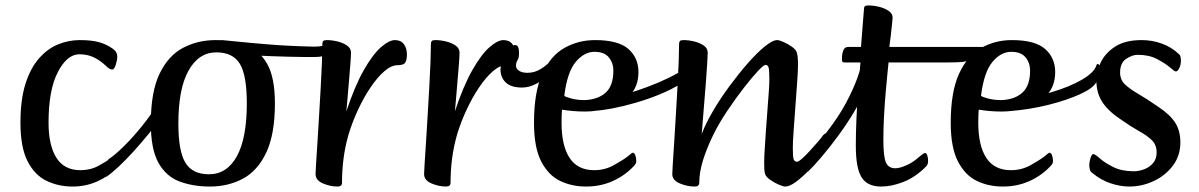

<svg xmlns="http://www.w3.org/2000/svg" viewBox="-20 -671 4397 704"><path d="M246 13Q194 13 150.5 -8Q107 -29 81 -80Q55 -131 55 -221Q55 -306 73.5 -364Q92 -422 123.5 -457.5Q155 -493 193.5 -508.5Q232 -524 272 -524Q317 -524 344.5 -516Q372 -508 394 -492Q410 -481 410 -464Q410 -451 404.5 -433.5Q399 -416 391 -416Q382 -416 370 -428Q347 -450 323.5 -461Q300 -472 271 -472Q226 -472 192 -406.5Q158 -341 158 -221Q158 -139 186.5 -93Q215 -47 275 -47Q312 -47 342 -63.5Q372 -80 386 -91Q402 -104 405 -104Q410 -104 413.5 -94Q417 -84 417 -74Q417 -64 409 -56Q378 -24 336 -5.5Q294 13 246 13Z M372 -24Q367 -21 365.5 -29.5Q364 -38 366 -50.5Q368 -63 371.5 -74Q375 -85 379 -88Q401 -102 434 -134.5Q467 -167 500.5 -208.5Q534 -250 559.5 -292Q585 -334 593 -367Q596 -383 601.5 -377Q607 -371 607.5 -347.5Q608 -324 596 -288Q591 -270 571.5 -241.5Q552 -213 525 -180Q498 -147 469 -115Q440 -83 414 -59Q388 -35 372 -24Z M750 13Q688 13 638.5 -5.5Q589 -24 561 -74Q533 -124 533 -219Q533 -334 565 -400.5Q597 -467 651 -495.5Q705 -524 771 -524Q833 -524 882 -505.5Q931 -487 959.5 -437Q988 -387 988 -292Q988 -178 956 -111Q924 -44 870 -15.5Q816 13 750 13ZM746 -32Q812 -32 848.5 -98Q885 -164 885 -292Q885 -395 859.5 -437Q834 -479 773 -479Q709 -479 671.5 -412.5Q634 -346 634 -218Q634 -116 660 -74Q686 -32 746 -32Z M1131 -462Q1121 -462 1096 -462Q1071 -462 1039 -463Q1007 -464 975 -465Q943 -466 917.5 -467.5Q892 -469 881 -472Q869 -476 850 -484Q831 -492 813.5 -501.5Q796 -511 789 -517.5Q782 -524 794 -524Q799 -524 845.5 -519Q892 -514 966.5 -508Q1041 -502 1131 -500Q1172 -500 1174 -511Q1175 -523 1179 -511Q1183 -499 1174 -477Q1171 -470 1164 -466Q1157 -462 1131 -462Z M1218 13Q1191 13 1164 1.5Q1137 -10 1137 -33Q1137 -41 1139 -72Q1141 -103 1144 -149Q1147 -195 1150 -247.5Q1153 -300 1156 -351Q1159 -402 1160.5 -444Q1162 -486 1162 -510Q1162 -517 1165 -520.5Q1168 -524 1178 -524Q1197 -524 1217.5 -519Q1238 -514 1252.5 -504Q1267 -494 1267 -478Q1267 -465 1264.5 -434Q1262 -403 1259 -367Q1256 -331 1253.5 -302Q1251 -273 1250 -263Q1281 -356 1314 -414Q1347 -472 1377 -498Q1407 -524 1428 -524Q1450 -524 1461 -509Q1472 -494 1472 -471Q1472 -453 1466.5 -442.5Q1461 -432 1438 -432Q1415 -432 1389.5 -410Q1364 -388 1339 -351Q1314 -314 1293 -269Q1272 -224 1258 -178Q1245 -132 1239.5 -88.5Q1234 -45 1234 -1Q1234 13 1218 13Z M1616 13Q1589 13 1562 1.5Q1535 -10 1535 -33Q1535 -41 1537 -72Q1539 -103 1542 -149Q1545 -195 1548 -247.5Q1551 -300 1554 -351Q1557 -402 1558.5 -444Q1560 -486 1560 -510Q1560 -517 1563 -520.5Q1566 -524 1576 -524Q1595 -524 1615.5 -519Q1636 -514 1650.5 -504Q1665 -494 1665 -478Q1665 -465 1662.5 -434Q1660 -403 1657 -367Q1654 -331 1651.5 -302Q1649 -273 1648 -263Q1679 -356 1712 -414Q1745 -472 1775 -498Q1805 -524 1826 -524Q1848 -524 1859 -509Q1870 -494 1870 -471Q1870 -453 1864.5 -442.5Q1859 -432 1836 -432Q1813 -432 1787.5 -410Q1762 -388 1737 -351Q1712 -314 1691 -269Q1670 -224 1656 -178Q1643 -132 1637.5 -88.5Q1632 -45 1632 -1Q1632 13 1616 13Z M1894 -350Q1854 -350 1834.5 -368.5Q1815 -387 1815 -417Q1815 -424 1819.5 -437.5Q1824 -451 1826 -458Q1832 -479 1846 -493.5Q1860 -508 1872 -505.5Q1884 -503 1883 -471Q1882 -456 1877.5 -450Q1873 -444 1872 -432Q1871 -420 1882.5 -412Q1894 -404 1914 -404Q1939 -404 1961 -417Q1983 -430 2004 -452Q2011 -459 2013.5 -451.5Q2016 -444 2011 -427.5Q2006 -411 1990 -393Q1974 -379 1947.5 -364.5Q1921 -350 1894 -350Z M2129 13Q2077 13 2034 -7.5Q1991 -28 1964.5 -79Q1938 -130 1938 -221Q1938 -334 1968.5 -400.5Q1999 -467 2050 -495.5Q2101 -524 2162 -524Q2247 -524 2284 -491.5Q2321 -459 2321 -407Q2321 -355 2290.5 -323Q2260 -291 2215 -276.5Q2170 -262 2126 -262Q2102 -262 2079.5 -264Q2057 -266 2041 -269Q2040 -263 2039.5 -248Q2039 -233 2039 -221Q2039 -137 2068.5 -92Q2098 -47 2159 -47Q2198 -47 2231 -65.5Q2264 -84 2281 -97Q2297 -111 2300 -111Q2306 -111 2309.5 -101.5Q2313 -92 2313 -80Q2313 -76 2311 -71.5Q2309 -67 2303 -61Q2271 -27 2226.5 -7Q2182 13 2129 13ZM2124 -304Q2173 -306 2201 -331.5Q2229 -357 2229 -412Q2229 -440 2212.5 -460.5Q2196 -481 2160 -481Q2122 -481 2091 -444Q2060 -407 2049 -320Q2052 -316 2074 -310Q2096 -304 2124 -304Z M2162 -265Q2154 -264 2151 -274.5Q2148 -285 2154 -296Q2160 -307 2177 -307Q2199 -307 2234.5 -315.5Q2270 -324 2311.5 -337.5Q2353 -351 2392 -367.5Q2431 -384 2459.5 -400Q2488 -416 2497 -430Q2506 -442 2506 -435Q2506 -428 2501 -412.5Q2496 -397 2489 -382Q2482 -367 2476 -364Q2443 -343 2399 -325Q2355 -307 2310 -294Q2265 -281 2225.5 -273.5Q2186 -266 2162 -265Z M2527 13Q2500 13 2472.5 1.5Q2445 -10 2445 -33Q2445 -40 2447 -71.5Q2449 -103 2452 -148.5Q2455 -194 2458 -247Q2461 -300 2464 -351Q2467 -402 2468.5 -444Q2470 -486 2470 -510Q2470 -517 2473 -520.5Q2476 -524 2486 -524Q2505 -524 2525.5 -519Q2546 -514 2560.5 -504Q2575 -494 2575 -478Q2575 -468 2573 -437Q2571 -406 2568 -365.5Q2565 -325 2561.5 -285.5Q2558 -246 2556 -217Q2554 -188 2553 -180Q2567 -217 2593.5 -262.5Q2620 -308 2653.5 -353.5Q2687 -399 2721 -438Q2755 -477 2784 -500.5Q2813 -524 2830 -524Q2837 -524 2853 -517Q2869 -510 2884.5 -499Q2900 -488 2902 -477Q2906 -465 2906 -434Q2906 -412 2903 -370.5Q2900 -329 2896.5 -281.5Q2893 -234 2890 -192.5Q2887 -151 2887 -129Q2887 -96 2890 -87Q2893 -78 2902 -78Q2908 -78 2921 -89.5Q2934 -101 2949.5 -118Q2965 -135 2978.5 -150.5Q2992 -166 2998 -175Q3005 -182 3007 -182Q3011 -182 3018 -171Q3025 -160 3025 -149Q3025 -139 3020 -133Q3009 -118 2988.5 -93.5Q2968 -69 2944 -44.5Q2920 -20 2897.5 -3.5Q2875 13 2859 13Q2852 13 2835.5 6Q2819 -1 2803.5 -12Q2788 -23 2785 -34Q2783 -41 2782.5 -51.5Q2782 -62 2782 -77Q2782 -94 2784 -125Q2786 -156 2788.5 -193.5Q2791 -231 2794 -268Q2797 -305 2799 -335.5Q2801 -366 2801 -382Q2801 -415 2798 -424Q2795 -433 2787 -433Q2780 -433 2758.5 -410Q2737 -387 2707.5 -349Q2678 -311 2648 -266.5Q2618 -222 2596 -178Q2572 -129 2558 -84.5Q2544 -40 2544 -1Q2544 13 2527 13Z M2944 -43Q2940 -40 2929 -43.5Q2918 -47 2909.5 -53.5Q2901 -60 2905 -64Q3029 -194 3082 -293.5Q3135 -393 3143 -462Q3145 -481 3152 -468Q3159 -455 3161.5 -423.5Q3164 -392 3153 -352Q3142 -312 3114.5 -265.5Q3087 -219 3054 -174Q3021 -129 2991 -94Q2961 -59 2944 -43Z M3211 13Q3160 13 3139 -21Q3118 -55 3118 -136Q3118 -180 3120 -229Q3122 -278 3125.5 -322.5Q3129 -367 3131.5 -399Q3134 -431 3135 -442H3076Q3071 -442 3069 -444.5Q3067 -447 3067 -455Q3067 -473 3072 -486Q3077 -499 3090 -499H3137Q3138 -515 3140 -537.5Q3142 -560 3143.5 -582Q3145 -604 3146.5 -620Q3148 -636 3148 -638Q3148 -645 3151 -648Q3154 -651 3164 -651Q3183 -651 3203.5 -646Q3224 -641 3238.5 -631Q3253 -621 3253 -606Q3253 -603 3251 -585Q3249 -567 3246.5 -543Q3244 -519 3241 -499H3394Q3403 -499 3403 -486Q3403 -469 3397.5 -455.5Q3392 -442 3380 -442H3238Q3237 -431 3234 -402Q3231 -373 3227.5 -332.5Q3224 -292 3221.5 -247Q3219 -202 3219 -159Q3219 -96 3228.5 -75Q3238 -54 3263 -54Q3278 -54 3302.5 -64.5Q3327 -75 3348 -94Q3359 -103 3364 -106.5Q3369 -110 3372 -110Q3377 -110 3380 -101Q3383 -92 3383 -82Q3383 -68 3377 -62Q3338 -22 3294 -4.5Q3250 13 3211 13Z M3349 -442Q3345 -442 3343 -449Q3341 -456 3341 -459Q3341 -473 3346.5 -486Q3352 -499 3363 -499H3596Q3580 -492 3562 -477Q3544 -462 3532 -450Q3522 -445 3504 -443.5Q3486 -442 3448 -442Z M3657 13Q3605 13 3562 -7.5Q3519 -28 3492.5 -79Q3466 -130 3466 -221Q3466 -334 3496.5 -400.5Q3527 -467 3578 -495.5Q3629 -524 3690 -524Q3775 -524 3812 -491.5Q3849 -459 3849 -407Q3849 -355 3818.5 -323Q3788 -291 3743 -276.5Q3698 -262 3654 -262Q3630 -262 3607.5 -264Q3585 -266 3569 -269Q3568 -263 3567.5 -248Q3567 -233 3567 -221Q3567 -137 3596.5 -92Q3626 -47 3687 -47Q3726 -47 3759 -65.5Q3792 -84 3809 -97Q3825 -111 3828 -111Q3834 -111 3837.5 -101.5Q3841 -92 3841 -80Q3841 -76 3839 -71.5Q3837 -67 3831 -61Q3799 -27 3754.5 -7Q3710 13 3657 13ZM3652 -304Q3701 -306 3729 -331.5Q3757 -357 3757 -412Q3757 -440 3740.5 -460.5Q3724 -481 3688 -481Q3650 -481 3619 -444Q3588 -407 3577 -320Q3580 -316 3602 -310Q3624 -304 3652 -304Z M3687 -264Q3680 -263 3678 -273Q3676 -283 3678.5 -293.5Q3681 -304 3687 -305Q3764 -312 3832.5 -332Q3901 -352 3946.5 -378.5Q3992 -405 4000 -431Q4003 -440 4009 -434.5Q4015 -429 4015 -411.5Q4015 -394 3999 -368Q3987 -347 3940 -325.5Q3893 -304 3826 -287Q3759 -270 3687 -264Z M4121 13Q4088 13 4052 1Q4016 -11 3985 -37Q3978 -41 3976 -50Q3974 -59 3974 -65Q3974 -77 3978.5 -91.5Q3983 -106 3989 -106Q3995 -106 4013 -90Q4031 -74 4062 -58.5Q4093 -43 4137 -43Q4155 -43 4174.5 -50Q4194 -57 4207.5 -72.5Q4221 -88 4221 -112Q4221 -140 4203.5 -157Q4186 -174 4157 -190Q4128 -206 4094 -230Q4046 -261 4023 -295Q4000 -329 4000 -377Q4000 -409 4016.5 -443Q4033 -477 4069.5 -500.5Q4106 -524 4166 -524Q4205 -524 4240.5 -511Q4276 -498 4301 -474Q4307 -470 4308.5 -463Q4310 -456 4310 -450Q4310 -433 4304 -421Q4298 -409 4291 -409Q4287 -409 4269.5 -424Q4252 -439 4222.5 -454.5Q4193 -470 4152 -470Q4131 -470 4109 -455Q4087 -440 4087 -405Q4087 -379 4104.5 -362Q4122 -345 4154 -326.5Q4186 -308 4229 -278Q4271 -250 4289.5 -220.5Q4308 -191 4308 -149Q4308 -100 4280.5 -63.5Q4253 -27 4210 -7Q4167 13 4121 13Z"/></svg>

Font: BriemHand
Style: Regular
Weight: 400
Designer: Gunnlaugur SE Briem, Eben Sorkin
Foundry: Sorkin Type
Version: Version 1.001; ttfautohint (v1.8.4.7-5d5b)